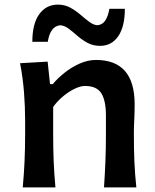

<svg xmlns="http://www.w3.org/2000/svg" viewBox="-20 -812 673 832"><path d="M78.6 0Q84 -58.6 86.4 -113.5Q88.9 -168.5 88.9 -235.4V-289.1Q88.9 -349.6 84 -412.4Q79.1 -475.1 66.9 -538.1L186.5 -544.9L196.8 -447.3H208.5Q229.5 -472.7 259.8 -496.8Q290 -521 325.4 -536.6Q360.8 -552.2 396 -552.2Q563.5 -552.2 563.5 -359.9Q563.5 -324.7 561.8 -293Q560.1 -261.2 560.1 -235.4Q560.1 -168.5 562.3 -113.5Q564.5 -58.6 570.8 0H430.7Q434.6 -58.6 436.8 -112.8Q439 -167 439 -229.5V-312Q439 -375.5 419.2 -407.5Q399.4 -439.5 348.1 -439.5Q328.6 -439.5 303.2 -427.2Q277.8 -415 253.2 -394.5Q228.5 -374 210.4 -348.6V-229.5Q210.4 -167 212.6 -112.8Q214.8 -58.6 220.2 0ZM414.1 -613.3Q383.3 -613.3 359.4 -626.2Q335.4 -639.2 315.7 -656.5Q295.9 -673.8 277.8 -687.5Q259.8 -701.2 241.2 -702.6Q197.8 -698.7 187 -630.9H120.1Q120.1 -709 150.1 -750.5Q180.2 -792 231 -792Q260.3 -792 284.2 -779.1Q308.1 -766.1 328.1 -748.8Q348.1 -731.4 366.2 -717.8Q384.3 -704.1 401.9 -702.6Q423.8 -704.6 436 -722.9Q448.2 -741.2 454.1 -773.9H521Q521 -696.3 492.2 -654.8Q463.4 -613.3 414.1 -613.3Z"/></svg>

Font: Pinar-DS1-FD SemiBold
Style: Regular
Weight: 600
Designer: Amin Abedi
Version: Version 3.000